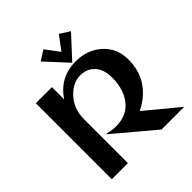

<svg xmlns="http://www.w3.org/2000/svg" viewBox="-248 -1139 1317 1317"><g transform="rotate(-45 410.0 -481.0)"><path d="M83 0V-737.3H239.3V-618.2Q324.2 -747.1 480.5 -747.1Q593.3 -747.1 669.4 -677.7Q744.6 -608.9 744.6 -499Q744.6 -337.9 622.6 -240.7Q589.8 -214.8 548.8 -195.3L785.6 0H564.9L275.9 -243.2L279.3 -246.6Q323.2 -235.4 360.4 -235.4Q455.6 -235.4 510.3 -293.9Q578.1 -366.7 578.1 -491.7Q578.1 -570.3 538.1 -613.8Q498.5 -657.2 431.6 -657.2Q364.3 -657.2 305.2 -596.7Q239.3 -529.3 239.3 -423.3V0ZM381.8 -961.9 456.5 -861.8 530.8 -961.9 603 -916 456.1 -756.8 309.1 -916Z"/></g></svg>

Font: Klaudia
Style: Bold
Weight: 700
Designer: Wojciech Kalinowski "wmk69" (wmk69@o2.pl)
Foundry: Wojciech Kalinowski "wmk69" (wmk69@o2.pl)
Version: Version 3.1.0; 2021-05-10